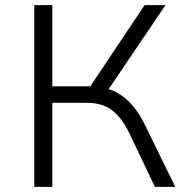

<svg xmlns="http://www.w3.org/2000/svg" viewBox="-20 -725 720 745"><path d="M113 0V-705H183V-390H342L319 -373L541 -705H622L390 -362L363 -387Q403 -383 435 -365Q467 -347 493.5 -316.5Q520 -286 541 -243L660 0H581L482 -208Q453 -268 415 -297Q377 -326 318 -326H183V0Z"/></svg>

Font: Nunito Sans 7pt Light
Style: Regular
Weight: 300
Designer: Vernon Adams
Foundry: Vernon Adams
Version: Version 3.101;gftools[0.9.27]